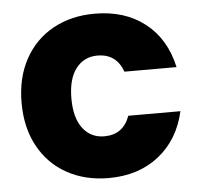

<svg xmlns="http://www.w3.org/2000/svg" viewBox="-46 -613 696 668"><g transform="rotate(-5 302.5 -279.0)"><path d="M28 -279Q28 -366 63.5 -431Q99 -496 162.5 -531Q226 -566 308 -566Q413 -566 483.5 -511Q554 -456 576 -356H394Q371 -420 305 -420Q258 -420 230 -383.5Q202 -347 202 -279Q202 -211 230 -174.5Q258 -138 305 -138Q371 -138 394 -202H576Q554 -104 483 -48Q412 8 308 8Q226 8 162.5 -27Q99 -62 63.5 -127Q28 -192 28 -279Z"/></g></svg>

Font: MSTAGE
Style: Bold
Weight: 700
Designer: Ninad Kale (Devanagari), Jonny Pinhorn (Latin)
Foundry: Indian Type Foundry
Version: 4.004